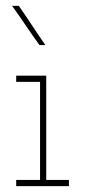

<svg xmlns="http://www.w3.org/2000/svg" viewBox="-20 -632 289 652"><path d="M214 0V-21H137V-375H35V-354H116V-21H35V0ZM134 -479Q111 -512 89 -545.5Q67 -579 44 -612H21Q45 -579 67.5 -545.5Q90 -512 114 -479Z"/></svg>

Font: Josefin Slab Thin ExtraLight
Style: Regular
Weight: 250
Version: Version 2.000